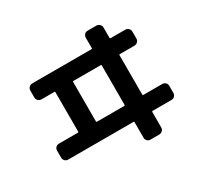

<svg xmlns="http://www.w3.org/2000/svg" viewBox="-170 -1001 1341 1282"><g transform="rotate(-30 500.0 -360.0)"><path d="M389.6 -532.2V-227.5Q389.6 -222.7 394.5 -222.7H605.5Q610.4 -222.7 610.4 -227.5V-532.2Q610.4 -537.1 605.5 -537.1H394.5Q389.6 -537.1 389.6 -532.2ZM101.6 -99.6Q86.9 -99.6 77.1 -109.9Q67.4 -120.1 67.4 -134.8V-188.5Q67.4 -203.1 77.1 -212.9Q86.9 -222.7 101.6 -222.7H248Q252.9 -222.7 252.9 -227.5V-532.2Q252.9 -537.1 248 -537.1H149.4Q134.8 -537.1 124 -546.9Q113.3 -556.6 113.3 -572.3V-625Q113.3 -639.6 123.5 -649.9Q133.8 -660.2 149.4 -660.2H605.5Q610.4 -660.2 610.4 -665V-745.1Q610.4 -759.8 620.1 -770Q629.9 -780.3 644.5 -780.3H710.9Q725.6 -780.3 736.3 -770Q747.1 -759.8 747.1 -745.1V-665Q747.1 -660.2 752 -660.2H865.2Q879.9 -660.2 890.1 -649.9Q900.4 -639.6 900.4 -625V-572.3Q900.4 -557.6 890.1 -547.4Q879.9 -537.1 865.2 -537.1H752Q747.1 -537.1 747.1 -532.2V-227.5Q747.1 -222.7 752 -222.7H898.4Q913.1 -222.7 922.9 -212.9Q932.6 -203.1 932.6 -188.5V-134.8Q932.6 -120.1 922.9 -109.9Q913.1 -99.6 898.4 -99.6H752Q747.1 -99.6 747.1 -94.7V25.4Q747.1 40 736.3 49.8Q725.6 59.6 710.9 59.6H644.5Q629.9 59.6 620.1 49.8Q610.4 40 610.4 25.4V-94.7Q610.4 -99.6 605.5 -99.6Z"/></g></svg>

Font: Rounded-L Mgen+ 1m bold
Style: Bold
Weight: 700
Designer: [Source Han Sans]
Ryoko NISHIZUKA  (kana & ideographs); Paul D. Hunt (Latin, Greek & Cyrillic); Wenlong ZHANG  (bopomofo
Version: Version 1.059.20150602